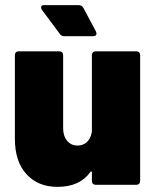

<svg xmlns="http://www.w3.org/2000/svg" viewBox="-20 -720 608 748"><path d="M353 -520H511Q518 -520 522 -516Q526 -512 526 -505V-15Q526 -8 522 -4Q518 0 511 0H353Q346 0 342 -4Q338 -8 338 -15V-48Q338 -51 336 -52Q334 -53 332 -50Q291 8 204 8Q128 8 83 -41.5Q38 -91 38 -179V-505Q38 -512 42 -516Q46 -520 53 -520H211Q218 -520 222 -516Q226 -512 226 -505V-220Q226 -190 241.5 -171.5Q257 -153 282 -153Q304 -153 318.5 -166.5Q333 -180 337 -203Q338 -205 338 -209V-505Q338 -512 342 -516Q346 -520 353 -520ZM213 -588 143 -682Q140 -687 140 -691Q140 -700 152 -700H287Q299 -700 305 -689L354 -597Q356 -591 356 -590Q356 -579 343 -579H231Q219 -579 213 -588Z"/></svg>

Font: Barlow Black
Style: Regular
Weight: 900
Designer: Jeremy Tribby
Foundry: Tribby Type
Version: Version 1.422